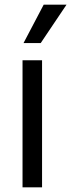

<svg xmlns="http://www.w3.org/2000/svg" viewBox="-20 -804 306 824"><path d="M76.7 0H160.5V-545.5H76.7ZM81 -619.3H154.8L265.6 -784.1H167.6Z"/></svg>

Font: Karasuma Gothic
Style: Regular
Weight: 400
Designer: Rasmus Andersson, Ryoko Nishizuka
Foundry: Genbu
Version: Version 1.00